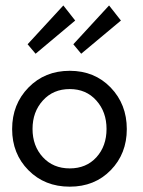

<svg xmlns="http://www.w3.org/2000/svg" viewBox="-20 -688 536 720"><path d="M113.5 -486.5 83.5 -522 217.5 -667.5 262 -611ZM284.5 -486.5 255 -522 389 -667.5 433.5 -611ZM241.5 12Q147.5 12 86.5 -49.8Q25.5 -111.5 25.5 -204Q25.5 -297 86.8 -359.8Q148 -422.5 241.5 -422.5Q334.5 -422.5 395 -359.8Q455.5 -297 455.5 -204Q455.5 -111.5 395.2 -49.8Q335 12 241.5 12ZM379.5 -204.5Q379.5 -268.5 341.2 -311.2Q303 -354 241.5 -354Q179.5 -354 140.8 -311.2Q102 -268.5 102 -204.5Q102 -140.5 140.8 -98.5Q179.5 -56.5 241.5 -56.5Q303.5 -56.5 341.5 -98.2Q379.5 -140 379.5 -204.5Z"/></svg>

Font: League Spartan
Style: Regular
Weight: 350
Foundry: The League of Moveable Type
Version: Version 2.002